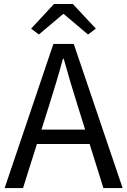

<svg xmlns="http://www.w3.org/2000/svg" viewBox="-20 -957 648 977"><path d="M3.6 0 251.7 -733.4H355.3L604 0H506.2L377.9 -410.4Q358 -472.5 340.1 -533.4Q322.3 -594.3 304.2 -658H300.2Q282.9 -593.9 264.6 -533.2Q246.2 -472.5 226.7 -410.4L97.1 0ZM133.1 -224.1V-297.4H471.2V-224.1ZM177.7 -781.4 138.3 -811.3 254.8 -936.7H350.6L467.7 -811.3L427.9 -781.4L305 -885.1H300.6Z"/></svg>

Font: Shanggu Sans SC VF
Style: Regular
Weight: 250
Designer: GuiWonder
Version: Version 1.021